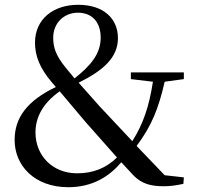

<svg xmlns="http://www.w3.org/2000/svg" viewBox="-20 -766 826 801"><path d="M663 11C689 11 713 8 745 1L747 -26L667 -35L550 -157C613 -242 641 -312 667 -425L747 -436V-464H526V-436L618 -425C602 -322 578 -250 532 -177L396 -322L308 -421C413 -473 472 -527 472 -607C472 -687 414 -746 306 -746C202 -746 126 -686 126 -588C126 -533 146 -482 195 -424L213 -403C92 -345 41 -274 41 -182C41 -75 124 15 265 15C367 15 437 -31 486 -89L539 -32C573 1 609 11 663 11ZM291 -439 253 -485C211 -537 202 -570 202 -609C202 -671 248 -713 305 -713C364 -713 400 -674 400 -609C400 -541 358 -492 291 -439ZM468 -109C423 -65 369 -43 302 -43C196 -43 128 -120 128 -213C128 -275 157 -334 229 -385L337 -257Z"/></svg>

Font: Noto Serif TC Medium
Style: Regular
Weight: 500
Designer: Ryoko NISHIZUKA 西塚涼子 (kana & ideographs); Frank Grießhammer (Latin, Greek & Cyrillic); Wenlong ZHANG 张文龙 (bopomofo); San
Foundry: Adobe
Version: Version 2.001;hotconv 1.1.0;makeotfexe 2.6.0